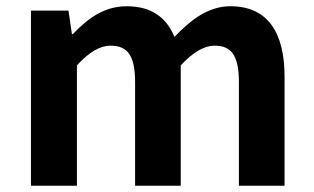

<svg xmlns="http://www.w3.org/2000/svg" viewBox="-20 -594 1004 614"><path d="M79 -280V0H152H226V-385C265 -428 301 -448 333 -448C387 -448 412 -418 412 -331V0H558V-385C598 -428 634 -448 666 -448C719 -448 744 -418 744 -331V0H890V-349C890 -490 836 -574 717 -574C645 -574 590 -530 538 -476C512 -538 465 -574 385 -574C312 -574 260 -534 213 -485H210L199 -560H79Z"/></svg>

Font: GenSekiGothic2 TW B
Style: Regular
Weight: 700
Version: Version 2.100;PS 2.1;hotconv 16.6.51;makeotf.lib2.5.65220 DE